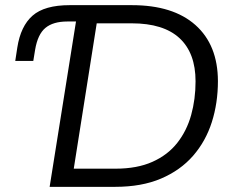

<svg xmlns="http://www.w3.org/2000/svg" viewBox="-20 -725 906 745"><path d="M172.6 0 274.9 -641.6H241.5Q186.1 -641.6 156.2 -616.7Q126.3 -591.9 116.2 -531.6L109.2 -488.6H39.2L47.1 -540.2Q60.1 -623.8 106.5 -664.4Q152.9 -705 250.4 -705H491.5Q651.6 -705 738.3 -627.9Q825.1 -550.7 825.6 -410.4Q825.6 -325.4 801.9 -251.1Q778.2 -176.8 729.1 -120.4Q679.9 -64.1 604.9 -32.1Q529.9 0 426.3 0ZM266.2 -70.5H428.3Q512.1 -70.5 571.3 -97Q630.6 -123.4 667.6 -170.3Q704.6 -217.2 721.7 -278.6Q738.8 -340.1 738.8 -409.4Q738.8 -519.2 676.6 -576.9Q614.4 -634.5 491 -634.5H355.3Z"/></svg>

Font: Nunito Sans 12pt ExtraLight
Style: Italic
Weight: 200
Italic angle: -9°
Designer: Vernon Adams
Foundry: Vernon Adams
Version: Version 3.101;gftools[0.9.27]